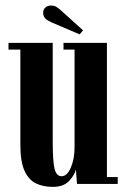

<svg xmlns="http://www.w3.org/2000/svg" viewBox="-20 -682 468 712"><path d="M175.5 11Q140.5 11 113.5 -1.8Q86.5 -14.5 71 -48.5Q55.5 -82.5 55.5 -146.5V-498H11.5V-523H175.5V-159.5Q175.5 -82 182.5 -55.2Q189.5 -28.5 208.5 -28.5Q229 -28.5 242.8 -60.8Q256.5 -93 256.5 -137V-498H215.5V-523H376.5V-25.5H416.5V0H265.5L261.5 -53.5Q257 -33.5 236.5 -11.2Q216 11 175.5 11ZM275.5 -554.5 170 -599.5Q155.5 -606 147.8 -613.8Q140 -621.5 140 -635Q140 -646.5 148.2 -654Q156.5 -661.5 169.5 -661.5Q180 -661.5 187.2 -657.5Q194.5 -653.5 202 -647L288 -569.5Z"/></svg>

Font: Imbue 50pt
Style: Bold
Weight: 700
Designer: Tyler Finck
Foundry: Etcetera Type Company
Version: Version 1.102; ttfautohint (v1.8.3)